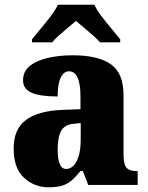

<svg xmlns="http://www.w3.org/2000/svg" viewBox="-20 -786 628 816"><path d="M187 10Q126 10 82 -30.5Q38 -71 38 -155Q38 -237 90 -276Q142 -315 246 -319L322 -322V-375Q322 -483 273 -483Q251 -483 238 -456Q225 -429 225 -376Q150 -376 114 -392Q78 -408 78 -445Q78 -483 107 -506Q136 -529 184 -540Q232 -551 289 -551Q397 -551 451 -513Q505 -475 505 -382V-129Q505 -89 517 -74Q529 -59 561 -59H565V0H355L332 -59H322Q301 -33 283 -18Q265 -3 242.5 3.5Q220 10 187 10ZM261 -68Q289 -68 306 -101.5Q323 -135 323 -191V-263L294 -260Q255 -257 240 -230Q225 -203 225 -151Q225 -68 261 -68ZM116 -619Q131 -638 153 -664Q175 -690 195.5 -717Q216 -744 226 -766H381Q391 -744 411.5 -717Q432 -690 454 -664Q476 -638 491 -619V-606H405Q397 -616 378 -633Q359 -650 338 -667.5Q317 -685 303 -697Q288 -685 268 -668Q248 -651 229.5 -634.5Q211 -618 202 -606H116Z"/></svg>

Font: Noto Serif Armenian SemiCondensed Black
Style: Regular
Weight: 900
Width: 4
Designer: Monotype Design Team
Foundry: Monotype Imaging Inc.
Version: Version 2.008; ttfautohint (v1.8.4.7-5d5b)